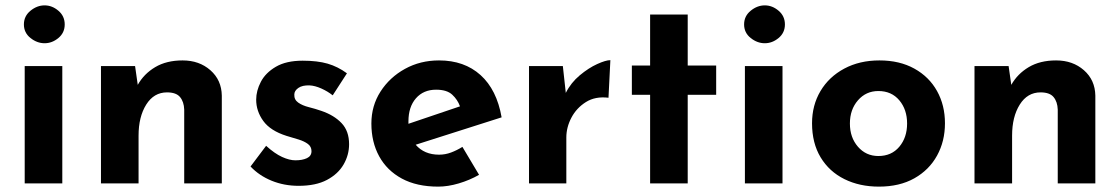

<svg xmlns="http://www.w3.org/2000/svg" viewBox="-20 -683 4171 715"><path d="M72 -437H212V0H72ZM69 -592Q69 -623 93.5 -643Q118 -663 146 -663Q174 -663 197.5 -643Q221 -623 221 -592Q221 -561 197.5 -541.5Q174 -522 146 -522Q118 -522 93.5 -541.5Q69 -561 69 -592Z M483 -437 493 -367Q516 -408 558 -433Q600 -458 660 -458Q722 -458 763.5 -421.5Q805 -385 806 -327V0H666V-275Q665 -304 650.5 -321.5Q636 -339 602 -339Q553 -339 524.5 -293.5Q496 -248 496 -178V0H356V-437Z M1092 9Q1038 9 991.5 -10Q945 -29 913 -63L971 -140Q1003 -111 1030.5 -98.5Q1058 -86 1080 -86Q1106 -86 1123 -94Q1140 -102 1140 -120Q1140 -137 1126.5 -147Q1113 -157 1092 -163.5Q1071 -170 1047 -177Q987 -196 960.5 -232.5Q934 -269 934 -312Q934 -345 951.5 -378.5Q969 -412 1007.5 -434.5Q1046 -457 1107 -457Q1162 -457 1200 -446Q1238 -435 1272 -410L1219 -328Q1200 -343 1176.5 -353.5Q1153 -364 1133 -365Q1106 -366 1091 -355.5Q1076 -345 1076 -331Q1075 -312 1090.5 -301Q1106 -290 1130 -284Q1154 -278 1177 -270Q1224 -254 1252 -224.5Q1280 -195 1280 -146Q1280 -106 1259.5 -70.5Q1239 -35 1197.5 -13Q1156 9 1092 9Z M1612 12Q1532 12 1476.5 -18Q1421 -48 1392 -101Q1363 -154 1363 -223Q1363 -289 1397 -342Q1431 -395 1488 -426.5Q1545 -458 1615 -458Q1709 -458 1769.5 -403.5Q1830 -349 1848 -246L1528 -144Q1560 -107 1615 -107Q1638 -107 1659.5 -115Q1681 -123 1702 -136L1764 -32Q1729 -12 1688.5 0Q1648 12 1612 12ZM1501 -231Q1501 -226 1501 -222L1693 -287Q1684 -312 1664 -330.5Q1644 -349 1604 -349Q1557 -349 1529 -317Q1501 -285 1501 -231Z M2076 -437 2087 -337Q2106 -375 2139 -402.5Q2172 -430 2204 -444.5Q2236 -459 2253 -459L2246 -319Q2197 -325 2162 -303Q2127 -281 2108 -245Q2089 -209 2089 -171V0H1950V-437Z M2401 -629H2541V-439H2647V-330H2541V0H2401V-330H2333V-439H2401Z M2754 -437H2894V0H2754ZM2751 -592Q2751 -623 2775.5 -643Q2800 -663 2828 -663Q2856 -663 2879.5 -643Q2903 -623 2903 -592Q2903 -561 2879.5 -541.5Q2856 -522 2828 -522Q2800 -522 2775.5 -541.5Q2751 -561 2751 -592Z M3004 -224Q3004 -291 3035.5 -344Q3067 -397 3124 -427.5Q3181 -458 3255 -458Q3330 -458 3385 -427.5Q3440 -397 3469.5 -344Q3499 -291 3499 -224Q3499 -157 3469.5 -103.5Q3440 -50 3385 -19Q3330 12 3253 12Q3181 12 3124.5 -16Q3068 -44 3036 -97Q3004 -150 3004 -224ZM3145 -223Q3145 -171 3175 -136.5Q3205 -102 3251 -102Q3300 -102 3329 -136.5Q3358 -171 3358 -223Q3358 -275 3329 -309.5Q3300 -344 3251 -344Q3205 -344 3175 -309.5Q3145 -275 3145 -223Z M3736 -437 3746 -367Q3769 -408 3811 -433Q3853 -458 3913 -458Q3975 -458 4016.5 -421.5Q4058 -385 4059 -327V0H3919V-275Q3918 -304 3903.5 -321.5Q3889 -339 3855 -339Q3806 -339 3777.5 -293.5Q3749 -248 3749 -178V0H3609V-437Z"/></svg>

Font: Synthetic
Style: Bold
Weight: 700
Designer: Santiago Orozco
Foundry: Typemade
Version: Version 2.000; ttfautohint (v1.8.4.7-5d5b)